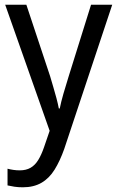

<svg xmlns="http://www.w3.org/2000/svg" viewBox="-20 -556 499 816"><path d="M2 -536H92L193 -232Q200 -208 207 -184.5Q214 -161 220 -138.5Q226 -116 230 -95H234Q239 -121 249.5 -157.5Q260 -194 272 -232L367 -536H457L253 77Q235 128 212 165Q189 202 156 221Q123 240 77 240Q57 240 41 237.5Q25 235 12 232V161Q23 164 36.5 166Q50 168 64 168Q91 168 110 157Q129 146 142.5 124Q156 102 167 70L191 0Z"/></svg>

Font: Noto Sans Khmer SemiCondensed
Style: Regular
Weight: 400
Width: 4
Designer: Danh Hong and the Monotype Design Team
Foundry: Monotype Imaging Inc.
Version: Version 2.004